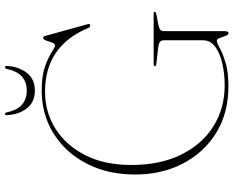

<svg xmlns="http://www.w3.org/2000/svg" viewBox="-101 -793 908 746"><g transform="rotate(-90 353.0 -420.0)"><path d="M605 -2.5Q605 14 597.5 14Q591 14 586.8 2.8Q582.5 -8.5 578.5 -20Q574.5 -31.5 567.5 -31.5Q559.5 -31.5 539.5 -20.2Q519.5 -9 483.2 2.2Q447 13.5 390.5 13.5Q286.5 13.5 209.5 -34.2Q132.5 -82 90.2 -164Q48 -246 48 -348.5Q48 -456.5 90.8 -538.2Q133.5 -620 207.5 -666Q281.5 -712 374.5 -712Q431.5 -712 467.8 -699Q504 -686 523.5 -673Q543 -660 549 -660Q556.5 -660 560.5 -671.5Q564.5 -683 568.5 -694.8Q572.5 -706.5 578.5 -706.5Q584 -706.5 586 -699.5L632 -533.5Q635 -524.5 627 -523.5Q621.5 -523 618 -529.5Q548 -699 370 -699Q290.5 -699 226 -658.5Q161.5 -618 123.2 -543Q85 -468 85 -364.5Q85 -251.5 125.2 -170Q165.5 -88.5 235.5 -44.8Q305.5 -1 394.5 -1Q437 -1 477.2 -9.8Q517.5 -18.5 543.5 -37.2Q569.5 -56 569.5 -85.5V-237Q569.5 -247 564 -252Q558.5 -257 544 -259L479 -266.5Q469 -267.5 469 -272.5Q469 -277 478 -277H671.5Q680 -277 680 -272.5Q680 -268.5 670.5 -266.5L631 -259Q616.5 -256 610.8 -251.5Q605 -247 605 -237ZM374 -770Q406 -770 427.5 -787.8Q449 -805.5 458 -847.5Q460 -854.5 464.5 -854.5Q470 -854.5 470 -846.5Q466.5 -799 442.2 -768.8Q418 -738.5 374 -738.5Q330 -738.5 305.8 -768.8Q281.5 -799 278.5 -846.5Q278 -854.5 283.5 -854.5Q288 -854.5 289.5 -847.5Q298.5 -805.5 320.2 -787.8Q342 -770 374 -770Z"/></g></svg>

Font: Fraunces 72pt S000 Thin
Style: Regular
Weight: 100
Version: Version 1.000; ttfautohint (v1.8.3)